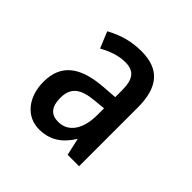

<svg xmlns="http://www.w3.org/2000/svg" viewBox="-104 -807 511 511"><g transform="rotate(45 151.0 -552.0)"><path d="M153 -722C116 -722 84 -713 51 -695L70 -649C96 -663 119 -671 143 -671C177 -671 190 -653 190 -612V-586L149 -583C69 -577 26 -547 26 -480C26 -424 58 -382 107 -382C147 -382 175 -400 198 -437L209 -388H252V-609C252 -685 221 -722 153 -722ZM160 -541 190 -544V-519C190 -465 167 -432 129 -432C102 -432 88 -448 88 -481C88 -520 109 -537 160 -541Z"/></g></svg>

Font: Noto Sans Telugu ExtraCondensed
Style: Regular
Weight: 400
Width: 2
Designer: Jelle Bosma - Monotype Design Team
Foundry: Monotype Imaging Inc.
Version: Version 2.005